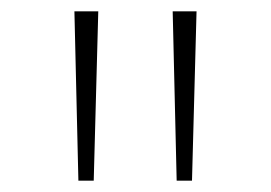

<svg xmlns="http://www.w3.org/2000/svg" viewBox="-20 -678 477 338"><path d="M118 -360 111 -658H153L145 -360ZM291 -360 284 -658H326L318 -360Z"/></svg>

Font: Ysabeau Infant ExtraLight
Style: Regular
Weight: 250
Designer: Christian Thalmann (Catharsis Fonts)
Version: Version 2.001;gftools[0.9.30]; featfreeze: ss01,ss02,lnum